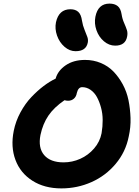

<svg xmlns="http://www.w3.org/2000/svg" viewBox="-20 -1089 782 1077"><path d="M626 -833Q591.8 -833 563 -857.4Q534.2 -881.8 521 -919.7Q507.8 -957.5 515.1 -995.1Q529.8 -1068.8 594.2 -1068.8Q623 -1068.8 640.1 -1054.9Q657.2 -1041 662.1 -1008.8Q666 -982.9 676.3 -960Q686.5 -937 691.9 -920.2Q697.3 -903.3 692.9 -882.8Q683.1 -833 626 -833ZM403.8 -801.8Q370.6 -801.8 342 -826.4Q313.5 -851.1 300 -889.2Q286.6 -927.2 293.9 -963.9Q310.1 -1037.1 375 -1037.1Q402.8 -1037.1 418.9 -1022.5Q435.1 -1007.8 439.9 -973.1Q444.3 -945.3 454.6 -920.9Q464.8 -896.5 470.2 -880.9Q475.6 -865.2 472.2 -849.1Q462.4 -801.8 403.8 -801.8ZM324.2 -32.2Q229.5 -32.2 161.9 -75.2Q94.2 -118.2 66.7 -191.9Q39.1 -265.6 57.1 -355Q67.9 -409.2 94.7 -458.7Q121.6 -508.3 156 -544.4Q190.4 -580.6 224.6 -606.4Q258.8 -632.3 292 -647.9Q304.2 -692.4 348.4 -722.7Q392.6 -752.9 457 -752.9Q504.4 -752.9 545.7 -735.6Q586.9 -718.3 616.5 -687.7Q646 -657.2 668.5 -616Q690.9 -574.7 700.7 -527.1Q710.4 -479.5 712.2 -427.5Q713.9 -375.5 702.1 -323.2Q685.1 -236.8 628.9 -169.9Q572.8 -103 493.2 -67.6Q413.6 -32.2 324.2 -32.2ZM207 -332Q192.9 -259.8 227.8 -219Q262.7 -178.2 336.9 -178.2Q385.3 -178.2 430.2 -198.2Q475.1 -218.3 507.8 -256.1Q540.5 -293.9 549.8 -341.8Q556.2 -379.4 555.9 -416Q555.7 -452.6 546.6 -485.8Q537.6 -519 523.7 -544.4Q509.8 -569.8 488 -585Q466.3 -600.1 440.9 -600.1Q418.9 -600.1 411.1 -567.9Q407.7 -546.9 394.3 -535.4Q380.9 -523.9 361.8 -523.9Q352.1 -523.9 341.8 -526.9Q283.2 -486.8 251.7 -440.7Q220.2 -394.5 207 -332Z"/></svg>

Font: Shantell Sans Bouncy
Style: Bold Italic
Weight: 700
Italic angle: -11.31°
Designer: Stephen Nixon, Anya Danilova, Shantell Martin
Foundry: Arrow Type
Version: Version 1.006;[9816181b4]